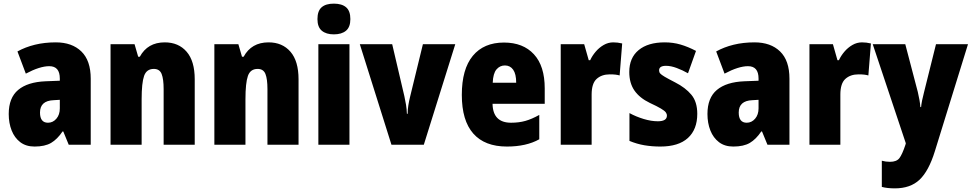

<svg xmlns="http://www.w3.org/2000/svg" viewBox="-20 -796 5346 1056"><path d="M287 -563Q376 -563 427.5 -513Q479 -463 479 -363V0H358L328 -73H324Q295 -30 261 -10Q227 10 170 10Q123 10 91.5 -14Q60 -38 44 -78.5Q28 -119 28 -169Q28 -258 80 -301.5Q132 -345 231 -349L309 -352V-364Q309 -432 251 -432Q199 -432 122 -391L76 -513Q119 -537 172 -550Q225 -563 287 -563ZM275 -245Q200 -242 200 -177Q200 -121 244 -121Q271 -121 290 -143Q309 -165 309 -200V-247Z M886 -563Q962 -563 1006.5 -511.5Q1051 -460 1051 -360V0H880V-306Q880 -361 869 -389Q858 -417 826 -417Q786 -417 772.5 -378.5Q759 -340 759 -250V0H588V-553H720L740 -484H749Q792 -563 886 -563Z M1457 -563Q1533 -563 1577.5 -511.5Q1622 -460 1622 -360V0H1451V-306Q1451 -361 1440 -389Q1429 -417 1397 -417Q1357 -417 1343.5 -378.5Q1330 -340 1330 -250V0H1159V-553H1291L1311 -484H1320Q1363 -563 1457 -563Z M1816 -776Q1860 -776 1883.5 -756Q1907 -736 1907 -691Q1907 -647 1883 -627Q1859 -607 1816 -607Q1774 -607 1750 -627Q1726 -647 1726 -691Q1726 -736 1749 -756Q1772 -776 1816 -776ZM1902 -553V0H1731V-553Z M2133 0 1959 -553H2137L2204 -267Q2209 -245 2213 -220.5Q2217 -196 2218 -170H2222Q2222 -193 2226 -217.5Q2230 -242 2236 -266L2306 -553H2484L2311 0Z M2752 -562Q2857 -562 2916.5 -497.5Q2976 -433 2976 -310V-225H2689Q2691 -121 2791 -121Q2834 -121 2869.5 -131Q2905 -141 2946 -164V-30Q2875 10 2768 10Q2646 10 2583 -61.5Q2520 -133 2520 -274Q2520 -416 2580.5 -489Q2641 -562 2752 -562ZM2757 -436Q2729 -436 2710.5 -414Q2692 -392 2690 -341H2819Q2819 -389 2802.5 -412.5Q2786 -436 2757 -436Z M3353 -563Q3377 -563 3402 -557L3388 -381Q3378 -384 3365.5 -385.5Q3353 -387 3334 -387Q3289 -387 3261.5 -362Q3234 -337 3234 -276V0H3064V-553H3193L3218 -465H3226Q3237 -489 3256 -511.5Q3275 -534 3300 -548.5Q3325 -563 3353 -563Z M3815 -170Q3815 -84 3763.5 -37Q3712 10 3612 10Q3566 10 3524.5 3Q3483 -4 3442 -21V-174Q3479 -154 3520.5 -141.5Q3562 -129 3598 -129Q3648 -129 3648 -160Q3648 -170 3641.5 -178.5Q3635 -187 3615 -199Q3595 -211 3554 -230Q3498 -257 3469.5 -298Q3441 -339 3441 -400Q3441 -478 3492.5 -520.5Q3544 -563 3636 -563Q3682 -563 3723 -551Q3764 -539 3808 -516L3764 -393Q3734 -410 3702 -422Q3670 -434 3643 -434Q3605 -434 3605 -409Q3605 -399 3611 -392Q3617 -385 3635.5 -374Q3654 -363 3693 -343Q3750 -314 3782.5 -275Q3815 -236 3815 -170Z M4130 -563Q4219 -563 4270.5 -513Q4322 -463 4322 -363V0H4201L4171 -73H4167Q4138 -30 4104 -10Q4070 10 4013 10Q3966 10 3934.5 -14Q3903 -38 3887 -78.5Q3871 -119 3871 -169Q3871 -258 3923 -301.5Q3975 -345 4074 -349L4152 -352V-364Q4152 -432 4094 -432Q4042 -432 3965 -391L3919 -513Q3962 -537 4015 -550Q4068 -563 4130 -563ZM4118 -245Q4043 -242 4043 -177Q4043 -121 4087 -121Q4114 -121 4133 -143Q4152 -165 4152 -200V-247Z M4721 -563Q4745 -563 4770 -557L4756 -381Q4746 -384 4733.5 -385.5Q4721 -387 4702 -387Q4657 -387 4629.5 -362Q4602 -337 4602 -276V0H4432V-553H4561L4586 -465H4594Q4605 -489 4624 -511.5Q4643 -534 4668 -548.5Q4693 -563 4721 -563Z M4780 -553H4959L5028 -290Q5033 -269 5037 -246.5Q5041 -224 5042 -207H5046Q5049 -239 5062 -288L5128 -553H5304L5122 35Q5088 145 5037.5 192.5Q4987 240 4902 240Q4881 240 4863 238Q4845 236 4830 232V88Q4851 94 4875 94Q4911 94 4926.5 74Q4942 54 4960 0L4962 -8Z"/></svg>

Font: Noto Sans Gujarati UI Condensed Black
Style: Regular
Weight: 900
Width: 3
Designer: Jelle Bosma - Monotype Design Team, Universal Thirst
Foundry: Monotype Imaging Inc.
Version: Version 2.106; ttfautohint (v1.8.4.7-5d5b)